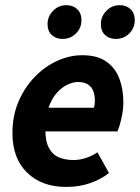

<svg xmlns="http://www.w3.org/2000/svg" viewBox="-20 -726 552 758"><path d="M241.6 12Q144.7 12 86.9 -44.5Q29.1 -100.9 29.1 -200.5Q29.1 -269.5 53.4 -325.8Q77.8 -382 117.7 -423Q157.6 -464 206.5 -486Q255.4 -508 304.5 -508Q364.2 -508 399.8 -482.9Q435.4 -457.8 451.2 -415.7Q467 -373.6 467 -322Q467 -298.3 462.8 -275.7Q458.7 -253.2 453.4 -235Q448 -216.9 443.6 -207.3H130.6L141.3 -300.7H350.6Q353 -308.4 353.8 -314.6Q354.6 -320.8 354.6 -329.1Q354.6 -349.2 348.5 -365.8Q342.4 -382.4 327.7 -392.3Q313 -402.3 288 -402.3Q269.4 -402.3 247 -392.1Q224.6 -381.9 204.7 -359.8Q184.7 -337.6 171.9 -301.9Q159 -266.2 159 -215.1Q159 -167.5 173.5 -141.2Q188 -114.9 213.1 -104.5Q238.2 -94.2 270.3 -94.2Q294.8 -94.2 320.6 -102.8Q346.3 -111.5 364.5 -124.8L410.3 -43.1Q379.8 -18.6 336.5 -3.3Q293.3 12 241.6 12ZM226.7 -572.3Q201.5 -572.3 184.6 -587.6Q167.7 -602.8 167.7 -631.3Q167.7 -660.7 189.3 -683.1Q210.8 -705.6 242.6 -705.6Q267.8 -705.6 284.7 -689.9Q301.6 -674.2 301.6 -646.2Q301.6 -615.6 280 -594Q258.5 -572.3 226.7 -572.3ZM437.2 -572.3Q412 -572.3 395.1 -587.6Q378.2 -602.8 378.2 -631.3Q378.2 -660.7 399.8 -683.1Q421.3 -705.6 453.1 -705.6Q478.3 -705.6 495.2 -689.9Q512 -674.2 512 -646.2Q512 -615.6 490.5 -594Q469 -572.3 437.2 -572.3Z"/></svg>

Font: Source Sans 3
Style: Italic
Weight: 200
Italic angle: -11°
Designer: Paul D. Hunt
Foundry: Adobe
Version: Version 3.046;hotconv 1.0.118;makeotfexe 2.5.65603